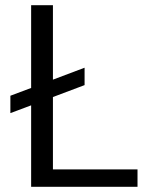

<svg xmlns="http://www.w3.org/2000/svg" viewBox="-20 -720 591 740"><path d="M100 0V-314L20 -284V-351L100 -381V-700H184V-413L306 -459V-392L184 -346V-67H510V0Z"/></svg>

Font: Firefly Display
Style: Regular
Weight: 400
Designer: Colophon Foundry, Jonny Pinhorn
Foundry: Colophon Foundry
Version: Version 1.200; ttfautohint (v1.8.3)